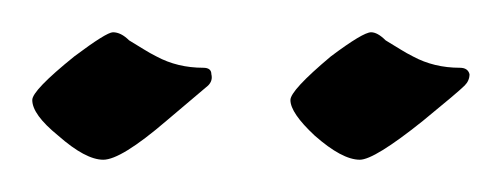

<svg xmlns="http://www.w3.org/2000/svg" viewBox="-20 -649 311 119"><path d="M44 -550Q33 -550 16 -565Q0 -578 0 -587Q0 -593 26 -614Q46 -629 50 -629Q55 -629 60 -624Q65 -621 69 -618.5Q73 -616 77 -614Q90 -607 106 -607Q111 -607 111 -603Q112 -599 109 -596L83 -574Q55 -550 44 -550ZM203 -550Q192 -550 175 -565Q160 -579 160 -587Q160 -593 185 -614Q205 -629 210 -629Q214 -629 219 -624Q224 -621 228 -618.5Q232 -616 236 -614Q249 -607 265 -607Q270 -607 271 -603Q271 -599 268 -596Q266 -594 259.5 -588.5Q253 -583 242 -574Q212 -550 203 -550Z"/></svg>

Font: Luxurious Roman
Style: Regular
Weight: 400
Designer: Robert E. Leuschke
Foundry: Robert E. Leuschke
Version: Version 1.010; ttfautohint (v1.8.3)